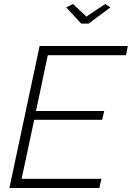

<svg xmlns="http://www.w3.org/2000/svg" viewBox="-20 -940 659 960"><path d="M178 -710H619L610 -664H219L160 -385H501L491 -341H151L88 -46H487L477 0H27ZM311 -903 345 -920 412 -857 506 -920 532 -903 423 -822H386Z"/></svg>

Font: Raleway Thin Light
Style: Italic
Weight: 300
Italic angle: -12°
Version: Version 4.026